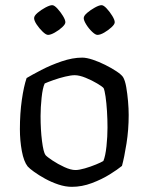

<svg xmlns="http://www.w3.org/2000/svg" viewBox="-20 -723 574 743"><path d="M258 0Q233 0 206 -9Q179 -18 154.5 -31.5Q130 -45 112 -58Q94 -71 87 -79Q72 -98 64.5 -138.5Q57 -179 57 -223Q57 -284 64.5 -336.5Q72 -389 83 -421Q103 -433 139.5 -452Q176 -471 218.5 -485.5Q261 -500 298 -500Q315 -500 339 -492Q363 -484 387 -472Q411 -460 430 -447.5Q449 -435 456 -425Q464 -412 468.5 -386Q473 -360 475.5 -331Q478 -302 478 -278Q478 -221 469.5 -167.5Q461 -114 452 -81Q435 -67 404.5 -48Q374 -29 335.5 -14.5Q297 0 258 0ZM272 -65Q286 -65 308.5 -71.5Q331 -78 351.5 -86.5Q372 -95 380 -100Q388 -119 392 -156.5Q396 -194 396 -229Q396 -261 394 -293Q392 -325 388.5 -349Q385 -373 381 -382Q376 -388 356 -400Q336 -412 311.5 -422Q287 -432 269 -432Q255 -432 232 -426.5Q209 -421 186.5 -413Q164 -405 153 -400Q145 -383 141 -345Q137 -307 137 -274Q137 -221 142.5 -177.5Q148 -134 156 -123Q162 -116 183 -102Q204 -88 229 -76.5Q254 -65 272 -65ZM357 -588Q349 -588 336 -600.5Q323 -613 313.5 -628.5Q304 -644 304 -653Q304 -662 317.5 -673.5Q331 -685 347.5 -694Q364 -703 373 -703Q381 -703 393 -690Q405 -677 414.5 -661.5Q424 -646 424 -637Q424 -629 411.5 -617.5Q399 -606 383.5 -597Q368 -588 357 -588ZM166 -588Q158 -588 145 -600.5Q132 -613 122 -628Q112 -643 112 -653Q112 -662 125.5 -673.5Q139 -685 156 -694Q173 -703 182 -703Q190 -703 202 -690Q214 -677 223.5 -661.5Q233 -646 233 -637Q233 -629 220.5 -617.5Q208 -606 192 -597Q176 -588 166 -588Z"/></svg>

Font: Texturina Light
Style: Regular
Weight: 300
Designer: Guillermo Torres Carreño
Foundry: Omnibus-Type
Version: Version 1.002; ttfautohint (v1.8.3)